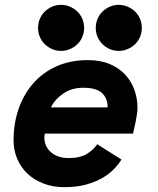

<svg xmlns="http://www.w3.org/2000/svg" viewBox="-20 -758 652 792"><path d="M165 -207Q163 -199 163 -190Q163 -154 190.5 -130Q218 -106 263 -106Q310 -106 338 -123Q366 -140 381 -163L481 -100Q469 -80 449.5 -60Q430 -40 401.5 -23.5Q373 -7 334.5 3.5Q296 14 245 14Q199 14 160.5 -0.5Q122 -15 94.5 -40.5Q67 -66 51.5 -101.5Q36 -137 36 -180Q36 -248 56.5 -308Q77 -368 116 -413Q155 -458 212 -484Q269 -510 343 -510Q395 -510 433.5 -493.5Q472 -477 497 -449.5Q522 -422 534.5 -387Q547 -352 547 -315Q547 -303 545.5 -290.5Q544 -278 540 -258L529 -207ZM323 -396Q276 -396 241.5 -372.5Q207 -349 190 -315H424Q424 -353 400.5 -374.5Q377 -396 323 -396ZM327 -643Q327 -623 319.5 -605.5Q312 -588 299 -575.5Q286 -563 268.5 -555.5Q251 -548 232 -548Q212 -548 195 -555.5Q178 -563 165 -575.5Q152 -588 144.5 -605.5Q137 -623 137 -643Q137 -663 144.5 -680.5Q152 -698 165 -710.5Q178 -723 195 -730.5Q212 -738 232 -738Q251 -738 268.5 -730.5Q286 -723 299 -710.5Q312 -698 319.5 -680.5Q327 -663 327 -643ZM565 -643Q565 -623 557.5 -605.5Q550 -588 537 -575.5Q524 -563 506.5 -555.5Q489 -548 470 -548Q450 -548 433 -555.5Q416 -563 403 -575.5Q390 -588 382.5 -605.5Q375 -623 375 -643Q375 -663 382.5 -680.5Q390 -698 403 -710.5Q416 -723 433 -730.5Q450 -738 470 -738Q489 -738 506.5 -730.5Q524 -723 537 -710.5Q550 -698 557.5 -680.5Q565 -663 565 -643Z"/></svg>

Font: Space Mono
Style: Bold Italic
Weight: 700
Italic angle: -12°
Monospace: yes
Designer: Colophon Foundry / Benjamin Critton
Foundry: Colophon Foundry
Version: Version 1.000;PS 1.000;hotconv 1.0.81;makeotf.lib2.5.63406